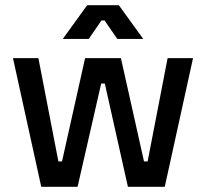

<svg xmlns="http://www.w3.org/2000/svg" viewBox="-20 -720 794 740"><path d="M432 -570H532L438 -700H316L222 -570H322L371 -641H383ZM30 -496 139 0H279L370 -398H384L473 0H615L724 -496H626L549 -98H535L446 -496H308L219 -98H205L128 -496Z"/></svg>

Font: Space Text Medium
Style: Regular
Weight: 500
Designer: Florian Karsten (Space Text), Colophon Foundry (Space Mono)
Foundry: Florian Karsten
Version: Version 1.003;PS 001.003;hotconv 1.0.88;makeotf.lib2.5.64775